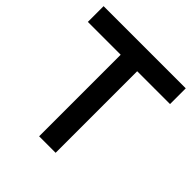

<svg xmlns="http://www.w3.org/2000/svg" viewBox="-188 -838 977 977"><g transform="rotate(45 300.5 -350.0)"><path d="M241.2 0V-586.9H4.9V-700.2H596.2V-586.9H359.9V0Z"/></g></svg>

Font: Cakra Normal
Style: Regular
Weight: 400
Designer: Lucia Kollert, Vojtech Kollert
Foundry: OoM Type
Version: Version 1.000;Glyphs 3.1.1 (3148)